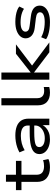

<svg xmlns="http://www.w3.org/2000/svg" viewBox="1014 -1760 754 2823"><g transform="rotate(-90 1391.5 -348.0)"><path d="M341 9Q241 9 185 -39.5Q129 -88 129 -181V-410H8V-491H131V-638H234V-491H438V-410H234V-190Q234 -132 266 -105Q298 -78 360 -78Q384 -78 406 -81.5Q428 -85 448 -93L465 -14Q442 -2 410.5 3.5Q379 9 341 9Z M754 9Q691 9 642 -11Q593 -31 565.5 -66Q538 -101 538 -146Q538 -193 568.5 -224.5Q599 -256 668 -272.5Q737 -289 853 -289H975V-222H857Q793 -222 751 -217.5Q709 -213 685 -204.5Q661 -196 651 -182Q641 -168 641 -148Q641 -110 676 -88.5Q711 -67 771 -67Q822 -67 864.5 -85Q907 -103 932.5 -135Q958 -167 958 -206V-317Q958 -369 919.5 -394Q881 -419 806 -419Q749 -419 695 -405Q641 -391 595 -363L563 -439Q596 -458 636.5 -472Q677 -486 722 -493Q767 -500 811 -500Q891 -500 946 -479Q1001 -458 1030 -415Q1059 -372 1059 -304V0H964V-111L971 -112Q955 -77 925 -49.5Q895 -22 852.5 -6.5Q810 9 754 9Z M1442 9Q1352 9 1303.5 -36.5Q1255 -82 1255 -166V-705H1360V-176Q1360 -145 1372 -122.5Q1384 -100 1407.5 -88Q1431 -76 1465 -76Q1479 -76 1495 -77.5Q1511 -79 1524 -82V-1Q1504 4 1484.5 6.5Q1465 9 1442 9Z M1632 0V-705H1737V-276H1740L2013 -491H2151L1812 -233L1813 -274L2180 0H2035L1740 -224H1737V0Z M2478 9Q2423 9 2375.5 2Q2328 -5 2290 -17.5Q2252 -30 2227 -48L2256 -120Q2286 -103 2322.5 -91Q2359 -79 2400 -73.5Q2441 -68 2482 -68Q2548 -68 2585.5 -86Q2623 -104 2623 -137Q2623 -162 2603 -177Q2583 -192 2535 -198L2394 -215Q2319 -224 2279.5 -260Q2240 -296 2240 -349Q2240 -392 2268.5 -426Q2297 -460 2351 -480Q2405 -500 2482 -500Q2531 -500 2574 -493Q2617 -486 2652 -473Q2687 -460 2708 -441L2674 -373Q2648 -390 2615.5 -401.5Q2583 -413 2548 -418Q2513 -423 2476 -423Q2406 -423 2372 -403Q2338 -383 2338 -352Q2338 -327 2357 -311Q2376 -295 2422 -290L2561 -272Q2641 -263 2681 -230Q2721 -197 2721 -141Q2721 -96 2691 -62Q2661 -28 2606.5 -9.5Q2552 9 2478 9Z"/></g></svg>

Font: Nunito Sans 10pt Expanded Medium
Style: Regular
Weight: 500
Width: 7
Designer: Vernon Adams
Foundry: Vernon Adams
Version: Version 3.101;gftools[0.9.27]